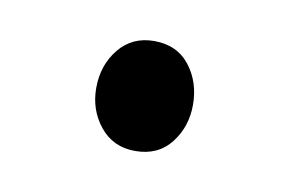

<svg xmlns="http://www.w3.org/2000/svg" viewBox="-32 -465 324 215"><g transform="rotate(10 130.0 -357.5)"><path d="M130 -295Q105 -295 90 -313.5Q75 -332 75 -357Q75 -383 90 -401.5Q105 -420 130 -420Q156 -420 170.5 -401.5Q185 -383 185 -357Q185 -332 170.5 -313.5Q156 -295 130 -295Z"/></g></svg>

Font: Zen Kurenaido
Style: ARC
Weight: 400
Designer: Yoshimichi Ohira
Foundry: Positype
Version: Version 1.001